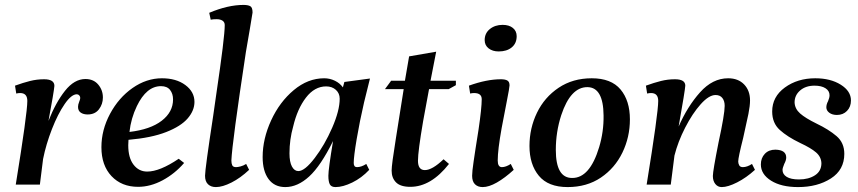

<svg xmlns="http://www.w3.org/2000/svg" viewBox="-20 -750 3485 780"><path d="M91 -340Q91 -372 62 -372Q54 -372 46 -370L41 -402Q74 -414 102 -421Q130 -428 159 -428Q201 -428 201 -401Q199 -377 177 -259Q206 -333 244 -381Q282 -429 327 -429Q360 -429 379 -406.5Q398 -384 398 -354Q398 -327 382 -306Q366 -285 336 -285Q319 -285 308 -292.5Q297 -300 297 -316Q297 -325 301.5 -336Q306 -347 306 -352Q306 -358 302 -362.5Q298 -367 292 -367Q270 -367 242.5 -327Q215 -287 191 -225.5Q167 -164 155 -104L142 0H44Q91 -290 91 -340Z M392 -152Q392 -222 427 -287.5Q462 -353 518.5 -392.5Q575 -432 638 -432Q696 -432 733 -404.5Q770 -377 770 -336Q770 -301 742.5 -269Q715 -237 655 -213.5Q595 -190 502 -182L501 -160Q501 -109 522.5 -81Q544 -53 578 -53Q629 -53 706 -105L728 -88Q690 -44 640.5 -17.5Q591 9 541 9Q474 9 433 -34.5Q392 -78 392 -152ZM683 -346Q683 -369 671 -384.5Q659 -400 634 -400Q575 -400 536 -319Q512 -269 506 -214Q591 -224 637 -259.5Q683 -295 683 -346Z M813 -36Q813 -63 846 -279L859 -370Q893 -599 893 -648Q893 -660 884 -666Q875 -672 860 -672Q845 -672 836 -670L830 -698Q906 -730 969 -730Q987 -730 996.5 -725Q1006 -720 1006 -699Q997 -642 979 -539Q923 -170 920 -98Q920 -86 923.5 -78.5Q927 -71 939 -71Q946 -71 957.5 -74Q969 -77 980 -84L992 -60Q957 -27 920.5 -8.5Q884 10 857 10Q837 10 825 -1.5Q813 -13 813 -36Z M1047 -112Q1047 -186 1081.5 -261Q1116 -336 1173.5 -384Q1231 -432 1297 -432Q1320 -432 1340.5 -422Q1361 -412 1373 -395L1379 -417L1483 -431L1459 -334Q1441 -256 1429 -185Q1417 -114 1417 -88Q1417 -71 1430 -71Q1448 -71 1468 -84L1480 -60Q1449 -27 1411 -8.5Q1373 10 1343 10Q1326 10 1320 -1Q1314 -12 1314 -36Q1314 -63 1333 -177Q1283 -76 1236 -33Q1189 10 1139 10Q1095 10 1071 -22.5Q1047 -55 1047 -112ZM1360 -349Q1360 -371 1344.5 -385Q1329 -399 1305 -399Q1258 -399 1223 -353.5Q1188 -308 1171 -236Q1156 -183 1156 -127Q1156 -92 1166 -73.5Q1176 -55 1192 -55Q1218 -55 1258.5 -108Q1299 -161 1329.5 -231Q1360 -301 1360 -349Z M1571 -57Q1571 -81 1588 -186L1620 -388H1544L1569 -422H1625L1642 -521L1752 -540L1729 -422H1832V-404L1803 -388H1723L1699 -258Q1678 -135 1678 -97Q1678 -59 1706 -59Q1736 -59 1782 -103L1804 -84Q1731 9 1647 9Q1607 9 1589 -9Q1571 -27 1571 -57Z M1898 -36Q1898 -53 1904 -93.5Q1910 -134 1912 -147L1924 -223Q1937 -311 1937 -347Q1937 -372 1906 -372Q1898 -372 1890 -370L1885 -402Q1957 -428 2015 -428Q2032 -428 2041 -423Q2050 -418 2050 -403Q2050 -395 2038 -334Q2020 -240 2018 -230Q2002 -141 2002 -98Q2002 -71 2019 -71Q2035 -71 2055 -84L2067 -60Q2031 -27 1998.5 -8.5Q1966 10 1941 10Q1921 10 1909.5 -1.5Q1898 -13 1898 -36ZM1949 -587Q1949 -615 1970 -632Q1991 -649 2022 -649Q2048 -649 2063.5 -636.5Q2079 -624 2079 -603Q2079 -574 2059 -557.5Q2039 -541 2006 -541Q1981 -541 1965 -553.5Q1949 -566 1949 -587Z M2131 -157Q2131 -229 2161.5 -292Q2192 -355 2249.5 -393.5Q2307 -432 2384 -432Q2463 -432 2501 -386.5Q2539 -341 2539 -265Q2539 -193 2508.5 -130Q2478 -67 2421 -28.5Q2364 10 2286 10Q2207 10 2169 -36Q2131 -82 2131 -157ZM2414 -152Q2433 -215 2432 -281Q2431 -395 2367 -396Q2298 -397 2260 -282Q2238 -214 2238 -141Q2238 -27 2304 -27Q2376 -26 2414 -152Z M2876 -35Q2876 -55 2899 -171Q2924 -286 2924 -320Q2924 -340 2914.5 -352Q2905 -364 2887 -364Q2860 -364 2826.5 -326.5Q2793 -289 2763.5 -231.5Q2734 -174 2720 -118L2705 0H2607Q2654 -290 2654 -340Q2654 -372 2625 -372Q2617 -372 2609 -370L2604 -402Q2637 -414 2665 -421Q2693 -428 2722 -428Q2764 -428 2764 -402Q2763 -383 2737 -236Q2773 -318 2824 -375Q2875 -432 2938 -432Q2979 -432 3003 -407Q3027 -382 3027 -342Q3027 -320 3020.5 -287.5Q3014 -255 2999 -189Q2979 -110 2979 -94Q2979 -86 2983 -78.5Q2987 -71 2998 -71Q3015 -71 3035 -84L3047 -60Q3012 -28 2974.5 -9Q2937 10 2912 10Q2896 10 2886 -2.5Q2876 -15 2876 -35Z M3071 -82Q3071 -108 3087 -125Q3103 -142 3130 -142Q3174 -141 3174 -110Q3174 -99 3166 -84Q3159 -67 3159 -60Q3159 -42 3176 -31.5Q3193 -21 3226 -21Q3265 -21 3291 -38Q3317 -55 3317 -87Q3316 -113 3295 -131Q3274 -149 3231 -169Q3179 -194 3148 -222Q3117 -250 3117 -297Q3117 -357 3168.5 -394.5Q3220 -432 3292 -432Q3354 -432 3395.5 -406Q3437 -380 3437 -342Q3437 -316 3421 -299.5Q3405 -283 3380 -283Q3361 -283 3349 -292Q3337 -301 3337 -314Q3337 -326 3344 -339Q3350 -353 3350 -363Q3350 -381 3333.5 -391.5Q3317 -402 3289 -402Q3253 -402 3230.5 -382.5Q3208 -363 3208 -334Q3209 -308 3230.5 -289Q3252 -270 3297 -248Q3347 -224 3378.5 -197Q3410 -170 3410 -125Q3410 -60 3355.5 -25Q3301 10 3222 10Q3154 10 3112.5 -16Q3071 -42 3071 -82Z"/></svg>

Font: Unna Medium
Style: Italic
Weight: 500
Italic angle: -8.05°
Designer: Jorge de Buen Unna
Foundry: Omnibus-Type
Version: Version 2.008